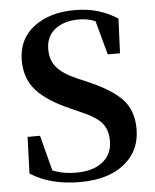

<svg xmlns="http://www.w3.org/2000/svg" viewBox="-54 -806 701 870"><g transform="rotate(-5 296.0 -371.0)"><path d="M298.8 -452.1 348.6 -430.7Q460.9 -381.8 505.9 -331.1Q550.8 -280.3 550.8 -199.2Q550.8 -99.6 477.1 -40.5Q403.3 18.6 275.4 18.6Q139.6 18.6 49.8 -40L55.7 -206.1H112.3L154.3 -44.9Q200.2 -25.4 261.7 -25.4Q337.9 -25.4 381.8 -60.1Q425.8 -94.7 425.8 -156.2Q425.8 -208 398.4 -238.8Q371.1 -269.5 303.7 -297.9L257.8 -318.4Q157.2 -362.3 108.4 -416Q59.6 -469.7 59.6 -552.7Q59.6 -649.4 131.3 -704.6Q203.1 -759.8 319.3 -759.8Q428.7 -759.8 512.7 -704.1L505.9 -546.9H450.2L408.2 -701.2Q376 -715.8 333 -715.8Q265.6 -715.8 224.6 -683.6Q183.6 -651.4 183.6 -592.8Q183.6 -542 211.9 -509.8Q240.2 -477.5 298.8 -452.1Z"/></g></svg>

Font: GenYoMin TW TTF Bold
Style: Regular
Weight: 700
Version: Version 1.300